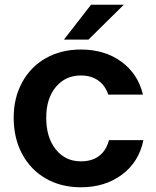

<svg xmlns="http://www.w3.org/2000/svg" viewBox="-20 -783 661 814"><path d="M38 -284Q38 -368 74 -434Q110 -500 174.5 -536.5Q239 -573 323 -573Q424 -573 494.5 -521.5Q565 -470 586 -382H439Q426 -421 396 -442Q366 -463 323 -463Q257 -463 216.5 -414Q176 -365 176 -284Q176 -200 216.5 -149.5Q257 -99 323 -99Q371 -99 401 -122.5Q431 -146 442 -189H588Q569 -96 497 -42.5Q425 11 323 11Q239 11 174.5 -26Q110 -63 74 -130Q38 -197 38 -284ZM355 -615H251L366 -763H505Z"/></svg>

Font: Open Sauce One
Style: Bold
Weight: 700
Designer: Alfredo Marco Pradil
Foundry: Creative Sauce Fz LLC
Version: Version 1.477